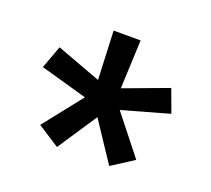

<svg xmlns="http://www.w3.org/2000/svg" viewBox="-79 -915 659 601"><g transform="rotate(20 250.0 -614.5)"><path d="M163 -413 90 -460 192 -589 36 -633 64 -709 212 -654 205 -816H295L288 -654L436 -709L464 -633L308 -589L410 -460L337 -413L250 -544Z"/></g></svg>

Font: Iosevka Custom Medium
Style: Regular
Weight: 500
Monospace: yes
Designer: Belleve Invis
Foundry: Belleve Invis
Version: Version 32.5.0; ttfautohint (v1.8.4)